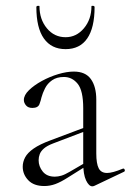

<svg xmlns="http://www.w3.org/2000/svg" viewBox="-20 -648 460 676"><path d="M313 6Q309 8 305 8Q293 8 283 -13Q273 -34 273 -74V-267Q273 -329 253.5 -353Q234 -377 205 -377Q180 -377 163.5 -365.5Q147 -354 138.5 -337Q130 -320 126 -305Q124 -295 119 -281.5Q114 -268 94 -268Q79 -268 71.5 -277Q64 -286 64 -296Q64 -313 82 -330.5Q100 -348 127.5 -363Q155 -378 185 -387Q215 -396 240 -396Q281 -396 300 -369.5Q319 -343 319 -297V-108Q319 -72 327.5 -55.5Q336 -39 357 -39Q376 -39 412 -54Q417 -56 419 -50.5Q421 -45 416 -43ZM136 7Q99 7 79.5 -13.5Q60 -34 60 -61Q60 -78 68.5 -94Q77 -110 98.5 -125Q120 -140 158 -154L283 -201L285 -188L167 -143Q146 -135 135 -125.5Q124 -116 120 -105.5Q116 -95 116 -84Q116 -62 130.5 -44Q145 -26 173 -26Q184 -26 196 -29.5Q208 -33 225 -43L292 -82L294 -70L219 -23Q194 -7 175 0Q156 7 136 7ZM108 -623Q108 -627 113.5 -627.5Q119 -628 119 -626Q119 -580 145 -548.5Q171 -517 211 -517Q249 -517 275.5 -548.5Q302 -580 302 -626Q302 -628 307.5 -627.5Q313 -627 313 -623Q313 -550 287 -512.5Q261 -475 211 -475Q161 -475 134.5 -512.5Q108 -550 108 -623Z"/></svg>

Font: Cormorant Garamond Light Light
Style: Regular
Weight: 300
Version: Version 4.001